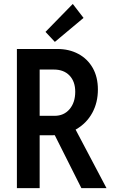

<svg xmlns="http://www.w3.org/2000/svg" viewBox="-20 -973 606 993"><path d="M149.4 -273.4V-374H262.2Q310.5 -374 339.8 -408.4Q369.1 -442.9 369.1 -498.5Q369.1 -551.3 339.6 -582.3Q310.1 -613.3 258.3 -613.3H149.4V-719.7H276.4Q337.4 -719.7 385 -694.3Q432.6 -668.9 459.5 -621.8Q486.3 -574.7 486.3 -509.8Q486.3 -442.4 457 -388.9Q427.7 -335.4 374 -304.4Q320.3 -273.4 247.6 -273.4ZM67.4 0V-719.7H185.1V0ZM400.9 0 254.4 -291.5 339.8 -361.8 530.8 0ZM263.7 -756.3 215.3 -808.1 356.4 -952.6 412.1 -880.4Z"/></svg>

Font: Reddit Sans Condensed SemiBold
Style: Regular
Weight: 600
Designer: Stephen Hutchings
Foundry: Reddit
Version: Version 1.014